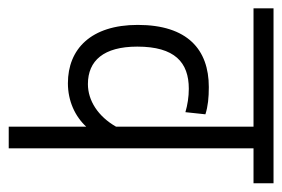

<svg xmlns="http://www.w3.org/2000/svg" viewBox="-126 -536 662 451"><g transform="rotate(90 205.5 -311.0)"><path d="M411 -575V-622H0V-575H278V-252C254 -210 217 -186 178 -186C123 -186 90 -223 90 -302C90 -390 127 -423 189 -423C208 -423 227 -420 244 -415L249 -462C230 -468 210 -470 185 -470C97 -470 39 -420 39 -303C39 -193 96 -139 176 -139C218 -139 254 -156 278 -182V0H329V-575Z"/></g></svg>

Font: Noto Sans Devanagari ExtraCondensed Light
Style: Regular
Weight: 300
Width: 2
Designer: Jelle Bosma - Monotype Design Team
Foundry: Monotype Imaging Inc.
Version: Version 2.004